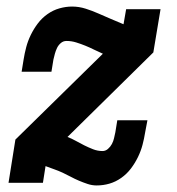

<svg xmlns="http://www.w3.org/2000/svg" viewBox="-20 -558 540 586"><path d="M275 8Q261 8 247.5 3.5Q234 -1 221 -6.5Q208 -12 196 -18.5Q184 -25 171 -31Q158 -37 145 -41.5Q132 -46 119 -51L111 0H6L27 -132L294 -394Q280 -400 267 -406.5Q254 -413 240.5 -418.5Q227 -424 212.5 -428.5Q198 -433 183 -433Q173 -433 165.5 -426.5Q158 -420 154 -411.5Q150 -403 147.5 -394Q145 -385 143 -376L137 -339H46L52 -376Q55 -395 60 -414Q65 -433 74 -451.5Q83 -470 95.5 -486.5Q108 -503 125 -515Q142 -527 161.5 -532.5Q181 -538 200 -538Q221 -538 241.5 -531.5Q262 -525 281 -516.5Q300 -508 319 -500Q338 -492 357 -484L365 -530H470L448 -398L186 -140Q199 -135 211.5 -128Q224 -121 237 -114.5Q250 -108 264 -102.5Q278 -97 293 -97Q302 -97 309.5 -103.5Q317 -110 321.5 -118.5Q326 -127 328 -136Q330 -145 332 -154L338 -191H430L423 -154Q420 -135 415 -116Q410 -97 401 -78.5Q392 -60 379.5 -43.5Q367 -27 350 -15Q333 -3 314 2.5Q295 8 275 8Z"/></svg>

Font: Iosevka Slab Extrabold
Style: Italic
Weight: 800
Italic angle: -9°
Monospace: yes
Designer: Belleve Invis
Foundry: Belleve Invis
Version: Version 11.1.0; ttfautohint (v1.8.3)